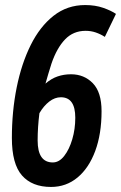

<svg xmlns="http://www.w3.org/2000/svg" viewBox="-20 -730 479 760"><path d="M182 10Q107 10 67 -35.5Q27 -81 27 -184Q27 -289 46 -383.5Q65 -478 101.5 -551.5Q138 -625 192 -667.5Q246 -710 317 -710Q357 -710 388.5 -699Q420 -688 439 -675L395 -584Q378 -595 359 -601.5Q340 -608 319 -608Q270 -608 237.5 -574Q205 -540 184 -479Q171 -438 160 -399Q183 -419 208 -427.5Q233 -436 261 -436Q313 -436 347.5 -400.5Q382 -365 382 -290Q382 -200 357 -132.5Q332 -65 287 -27.5Q242 10 182 10ZM129 -174Q129 -87 189 -87Q214 -87 234 -112.5Q254 -138 266 -178.5Q278 -219 278 -264Q278 -345 221 -345Q197 -345 175 -328Q153 -311 136 -282Q129 -226 129 -174Z"/></svg>

Font: Georama Condensed SemiBold
Style: Italic
Weight: 600
Width: 3
Italic angle: -9°
Designer: Jean-Baptiste Levee
Foundry: Production Type
Version: Version 1.000